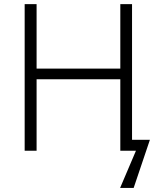

<svg xmlns="http://www.w3.org/2000/svg" viewBox="-20 -734 771 935"><path d="M623 -713.9H565.9V-399.9H158.2V-713.9H100.1V0H158.2V-348.1H565.9V0H642.1L564.9 181.2H630.9L710 -53.2H623Z"/></svg>

Font: Noto Reveo Sans
Style: Regular
Weight: 300
Designer: Monotype Design Team
Foundry: Monotype Imaging Inc.
Version: Version 2.007